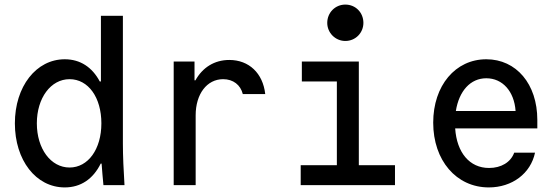

<svg xmlns="http://www.w3.org/2000/svg" viewBox="-20 -809 2440 839"><path d="M432 0H524C520 -63 517 -129 517 -180V-740H421V-453H416C383 -515 331 -550 263 -550C138 -550 45 -431 45 -270C45 -109 137 10 263 10C333 10 387 -27 420 -94H424C426 -63 429 -33 432 0ZM284 -77C202 -77 141 -159 141 -270C141 -381 202 -463 284 -463C366 -463 423 -383 423 -270C423 -157 365 -77 284 -77Z M835 0V-305C835 -398 884 -463 955 -463C999 -463 1031 -438 1041 -398H1139C1129 -489 1068 -547 982 -547C917 -547 865 -514 834 -458H830V-540H739V0Z M1294 0H1706V-87H1548V-540H1299V-453H1452V-87H1294ZM1410 -709C1410 -666 1445 -630 1489 -630C1534 -630 1568 -666 1568 -709C1568 -754 1534 -789 1489 -789C1445 -789 1410 -754 1410 -709Z M1969 -248H2328V-285C2328 -442 2236 -550 2105 -550C1970 -550 1873 -435 1873 -273C1873 -108 1974 10 2116 10C2218 10 2299 -51 2318 -142H2227C2212 -100 2170 -75 2117 -75C2032 -75 1976 -142 1969 -248ZM2105 -467C2176 -467 2227 -410 2233 -324H1972C1986 -412 2036 -467 2105 -467Z"/></svg>

Font: CommitMono
Style: 500Regular
Weight: 500
Monospace: yes
Designer: Eigil Nikolajsen
Foundry: Eigil Nikolajsen
Version: Version 1.143